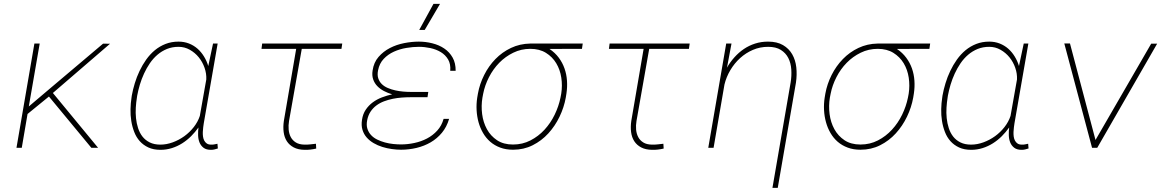

<svg xmlns="http://www.w3.org/2000/svg" viewBox="-20 -749 5909 973"><path d="M228 -259.8 119.6 -171.4 90.3 0H63.5L154.3 -528.3H181.2L126 -209.5L226.1 -294.4L502.4 -527.8L537.6 -527.3L248 -277.8L477.1 0H442.9Z M1083 -528.3 1012.7 -124.5Q1011.2 -115.7 1009.8 -104Q1008.3 -92.3 1007.8 -80.3Q1007.3 -68.4 1008.8 -57.1Q1010.3 -45.9 1014.9 -36.9Q1019.5 -27.8 1027.8 -22Q1036.1 -16.1 1049.8 -16.1Q1058.1 -15.6 1066.2 -17.3Q1074.2 -19 1082 -20.5L1084 3.4Q1075.7 5.9 1067.4 8.1Q1059.1 10.3 1050.3 10.3Q1025.9 10.7 1011.7 0Q997.6 -10.7 991 -27.3Q984.4 -43.9 983.9 -64.2Q983.4 -84.5 985.8 -103Q969.2 -79.6 948.5 -58.8Q927.7 -38.1 903.3 -22.7Q878.9 -7.3 851.1 1.5Q823.2 10.3 793.5 10.3Q757.8 10.3 731.9 -1.7Q706.1 -13.7 688.2 -33.7Q670.4 -53.7 660.2 -80.3Q649.9 -106.9 645.3 -136.2Q640.6 -165.5 641.4 -196Q642.1 -226.6 646.5 -254.4L647.9 -264.6Q653.3 -294.9 663.1 -327.1Q672.9 -359.4 687.3 -389.6Q701.7 -419.9 720.9 -447Q740.2 -474.1 764.6 -494.4Q789.1 -514.6 819.1 -526.4Q849.1 -538.1 884.8 -538.1Q913.1 -538.1 937.5 -528.6Q961.9 -519 981 -502.2Q1000 -485.4 1013.9 -462.6Q1027.8 -439.9 1035.6 -414.1L1036.1 -417.5L1059.6 -528.3ZM673.8 -254.4Q669.9 -230.5 668.2 -203.6Q666.5 -176.8 669.2 -150.4Q671.9 -124 679.7 -99.9Q687.5 -75.7 701.9 -57.1Q716.3 -38.6 738.8 -27.3Q761.2 -16.1 793 -16.1Q823.7 -16.1 855.2 -27.6Q886.7 -39.1 914.1 -58.8Q941.4 -78.6 962.2 -105.2Q982.9 -131.8 992.7 -161.6L1025.4 -346.2Q1026.9 -376 1016.6 -405.5Q1006.3 -435.1 987.3 -458.5Q968.3 -481.9 941.9 -496.8Q915.5 -511.7 884.8 -511.7Q853 -511.7 826.4 -501Q799.8 -490.2 778.1 -471.7Q756.3 -453.1 739.5 -428.5Q722.7 -403.8 710 -376.2Q697.3 -348.6 688.7 -319.8Q680.2 -291 675.3 -264.6Z M1710.4 -501.5H1509.3L1444.8 -136.2Q1440.9 -113.3 1442.9 -92Q1444.8 -70.8 1453.6 -54.2Q1462.4 -37.6 1479.2 -27.1Q1496.1 -16.6 1522.5 -16.1Q1537.1 -15.6 1551.8 -17.3Q1566.4 -19 1581.1 -20.5L1582.5 3.9Q1567.9 7.3 1553.2 9Q1538.6 10.7 1523.9 10.3Q1490.7 9.8 1468.5 -2Q1446.3 -13.7 1433.6 -33.4Q1420.9 -53.2 1417.5 -79.6Q1414.1 -106 1418.5 -136.2L1481 -501.5H1305.2L1308.6 -528.3H1714.4Z M1814.5 -141.6Q1818.8 -171.4 1833.5 -193.1Q1848.1 -214.8 1868.9 -230.2Q1889.6 -245.6 1915.3 -255.4Q1940.9 -265.1 1967.3 -271Q1945.8 -277.3 1926 -287.6Q1906.2 -297.9 1892.1 -312.5Q1877.9 -327.1 1871.1 -346.9Q1864.3 -366.7 1868.2 -391.6Q1874 -432.6 1898.2 -460.4Q1922.4 -488.3 1955.8 -505.6Q1989.3 -522.9 2028.1 -530.5Q2066.9 -538.1 2102.5 -538.1Q2137.2 -538.1 2171.1 -529.5Q2205.1 -521 2231.4 -503.2Q2257.8 -485.4 2273.7 -457.3Q2289.6 -429.2 2289.1 -390.1H2261.7Q2264.6 -424.3 2251 -447.5Q2237.3 -470.7 2213.9 -484.9Q2190.4 -499 2160.9 -505.4Q2131.3 -511.7 2103 -511.7Q2072.8 -511.7 2039.3 -506.1Q2005.9 -500.5 1976.1 -487.1Q1946.3 -473.6 1924.6 -450.7Q1902.8 -427.7 1896 -393.1Q1891.1 -369.1 1897 -351.8Q1902.8 -334.5 1915.3 -322.5Q1927.7 -310.5 1945.6 -303Q1963.4 -295.4 1983.4 -291Q2003.4 -286.6 2023.4 -284.9Q2043.5 -283.2 2060.5 -283.2H2150.4L2146.5 -256.3H2060.5Q2039.6 -256.3 2016.4 -254.6Q1993.2 -252.9 1970.5 -248.3Q1947.8 -243.7 1926.3 -235.6Q1904.8 -227.5 1887.5 -214.6Q1870.1 -201.7 1857.9 -183.3Q1845.7 -165 1840.8 -140.1Q1835.9 -115.2 1841.8 -96.7Q1847.7 -78.1 1860.4 -64.5Q1873 -50.8 1891.6 -41.7Q1910.2 -32.7 1930.7 -27.1Q1951.2 -21.5 1972.4 -19.3Q1993.7 -17.1 2012.2 -17.1Q2045.4 -17.1 2079.8 -24.4Q2114.3 -31.7 2143.8 -47.1Q2173.3 -62.5 2195.8 -87.2Q2218.3 -111.8 2228 -146.5H2255.9Q2244.1 -106 2219.7 -76.4Q2195.3 -46.9 2162.6 -27.8Q2129.9 -8.8 2091.1 0.5Q2052.2 9.8 2012.7 9.8Q1990.2 9.8 1965.6 6.3Q1940.9 2.9 1917.5 -4.4Q1894 -11.7 1873.5 -23.7Q1853 -35.6 1838.4 -52.2Q1823.7 -68.8 1816.9 -91.1Q1810.1 -113.3 1814.5 -141.6ZM2176.8 -729.5H2210L2132.3 -597.2H2104.5Z M2929.2 -501.5 2764.6 -501Q2793 -481.9 2811.8 -456.5Q2830.6 -431.2 2840.8 -401.9Q2851.1 -372.6 2853.3 -340.3Q2855.5 -308.1 2850.6 -275.4L2847.2 -254.4Q2838.4 -205.1 2815.7 -157.7Q2793 -110.4 2758.8 -73Q2724.6 -35.6 2679.4 -12.9Q2634.3 9.8 2580.1 9.8Q2543.9 9.8 2515.1 -1Q2486.3 -11.7 2464.6 -30.5Q2442.9 -49.3 2428 -75Q2413.1 -100.6 2405 -129.9Q2397 -159.2 2395.3 -190.9Q2393.6 -222.7 2398.4 -253.9L2401.9 -274.4Q2410.6 -323.2 2433.6 -368.9Q2456.5 -414.6 2490.7 -449.7Q2524.9 -484.9 2569.6 -506.1Q2614.3 -527.3 2667 -528.3H2933.1ZM2424.8 -253.9Q2418 -212.9 2423.3 -170.9Q2428.7 -128.9 2447.5 -94.5Q2466.3 -60.1 2499 -38.3Q2531.7 -16.6 2579.6 -16.6Q2627.9 -16.6 2668.2 -37.4Q2708.5 -58.1 2739.5 -91.8Q2770.5 -125.5 2791 -168Q2811.5 -210.4 2820.3 -253.9L2824.2 -274.4Q2830.6 -314.9 2824.5 -355.5Q2818.4 -396 2798.8 -428.5Q2779.3 -460.9 2746.6 -481.2Q2713.9 -501.5 2667.5 -501.5Q2621.1 -501.5 2581.1 -481.9Q2541 -462.4 2510 -430.7Q2479 -398.9 2458 -357.9Q2437 -316.9 2428.7 -274.4Z M3471.2 -501.5H3270L3205.6 -136.2Q3201.7 -113.3 3203.6 -92Q3205.6 -70.8 3214.4 -54.2Q3223.1 -37.6 3240 -27.1Q3256.8 -16.6 3283.2 -16.1Q3297.9 -15.6 3312.5 -17.3Q3327.1 -19 3341.8 -20.5L3343.3 3.9Q3328.6 7.3 3314 9Q3299.3 10.7 3284.7 10.3Q3251.5 9.8 3229.2 -2Q3207 -13.7 3194.3 -33.4Q3181.6 -53.2 3178.2 -79.6Q3174.8 -106 3179.2 -136.2L3241.7 -501.5H3065.9L3069.3 -528.3H3475.1Z M3663.6 -405.8Q3680.7 -435.1 3702.4 -459.2Q3724.1 -483.4 3750.2 -501Q3776.4 -518.6 3806.9 -528.3Q3837.4 -538.1 3872.1 -538.1Q3918 -538.1 3948 -520.5Q3978 -502.9 3994.6 -474.1Q4011.2 -445.3 4015.4 -408Q4019.5 -370.6 4013.7 -330.6L3921.4 203.1H3894.5L3986.8 -331.5Q3992.2 -364.7 3990 -397.2Q3987.8 -429.7 3974.9 -455.1Q3961.9 -480.5 3937 -496.1Q3912.1 -511.7 3872.6 -511.7Q3831.5 -511.7 3795.7 -496.3Q3759.8 -481 3730.7 -454.6Q3701.7 -428.2 3681.2 -393.6Q3660.6 -358.9 3651.4 -320.8L3596.2 0H3569.3L3660.2 -528.3H3687L3666 -416Z M4689.9 -501.5 4525.4 -501Q4553.7 -481.9 4572.5 -456.5Q4591.3 -431.2 4601.6 -401.9Q4611.8 -372.6 4614 -340.3Q4616.2 -308.1 4611.3 -275.4L4607.9 -254.4Q4599.1 -205.1 4576.4 -157.7Q4553.7 -110.4 4519.5 -73Q4485.4 -35.6 4440.2 -12.9Q4395 9.8 4340.8 9.8Q4304.7 9.8 4275.9 -1Q4247.1 -11.7 4225.3 -30.5Q4203.6 -49.3 4188.7 -75Q4173.8 -100.6 4165.8 -129.9Q4157.7 -159.2 4156 -190.9Q4154.3 -222.7 4159.2 -253.9L4162.6 -274.4Q4171.4 -323.2 4194.3 -368.9Q4217.3 -414.6 4251.5 -449.7Q4285.6 -484.9 4330.3 -506.1Q4375 -527.3 4427.7 -528.3H4693.8ZM4185.5 -253.9Q4178.7 -212.9 4184.1 -170.9Q4189.5 -128.9 4208.3 -94.5Q4227.1 -60.1 4259.8 -38.3Q4292.5 -16.6 4340.3 -16.6Q4388.7 -16.6 4429 -37.4Q4469.2 -58.1 4500.2 -91.8Q4531.2 -125.5 4551.8 -168Q4572.3 -210.4 4581.1 -253.9L4585 -274.4Q4591.3 -314.9 4585.2 -355.5Q4579.1 -396 4559.6 -428.5Q4540 -460.9 4507.3 -481.2Q4474.6 -501.5 4428.2 -501.5Q4381.8 -501.5 4341.8 -481.9Q4301.8 -462.4 4270.8 -430.7Q4239.7 -398.9 4218.8 -357.9Q4197.8 -316.9 4189.5 -274.4Z M5191.4 -528.3 5121.1 -124.5Q5119.6 -115.7 5118.2 -104Q5116.7 -92.3 5116.2 -80.3Q5115.7 -68.4 5117.2 -57.1Q5118.7 -45.9 5123.3 -36.9Q5127.9 -27.8 5136.2 -22Q5144.5 -16.1 5158.2 -16.1Q5166.5 -15.6 5174.6 -17.3Q5182.6 -19 5190.4 -20.5L5192.4 3.4Q5184.1 5.9 5175.8 8.1Q5167.5 10.3 5158.7 10.3Q5134.3 10.7 5120.1 0Q5106 -10.7 5099.4 -27.3Q5092.8 -43.9 5092.3 -64.2Q5091.8 -84.5 5094.2 -103Q5077.6 -79.6 5056.9 -58.8Q5036.1 -38.1 5011.7 -22.7Q4987.3 -7.3 4959.5 1.5Q4931.6 10.3 4901.9 10.3Q4866.2 10.3 4840.3 -1.7Q4814.5 -13.7 4796.6 -33.7Q4778.8 -53.7 4768.6 -80.3Q4758.3 -106.9 4753.7 -136.2Q4749 -165.5 4749.8 -196Q4750.5 -226.6 4754.9 -254.4L4756.3 -264.6Q4761.7 -294.9 4771.5 -327.1Q4781.2 -359.4 4795.7 -389.6Q4810.1 -419.9 4829.3 -447Q4848.6 -474.1 4873 -494.4Q4897.5 -514.6 4927.5 -526.4Q4957.5 -538.1 4993.2 -538.1Q5021.5 -538.1 5045.9 -528.6Q5070.3 -519 5089.4 -502.2Q5108.4 -485.4 5122.3 -462.6Q5136.2 -439.9 5144 -414.1L5144.5 -417.5L5168 -528.3ZM4782.2 -254.4Q4778.3 -230.5 4776.6 -203.6Q4774.9 -176.8 4777.6 -150.4Q4780.3 -124 4788.1 -99.9Q4795.9 -75.7 4810.3 -57.1Q4824.7 -38.6 4847.2 -27.3Q4869.6 -16.1 4901.4 -16.1Q4932.1 -16.1 4963.6 -27.6Q4995.1 -39.1 5022.5 -58.8Q5049.8 -78.6 5070.6 -105.2Q5091.3 -131.8 5101.1 -161.6L5133.8 -346.2Q5135.3 -376 5125 -405.5Q5114.7 -435.1 5095.7 -458.5Q5076.7 -481.9 5050.3 -496.8Q5023.9 -511.7 4993.2 -511.7Q4961.4 -511.7 4934.8 -501Q4908.2 -490.2 4886.5 -471.7Q4864.7 -453.1 4847.9 -428.5Q4831.1 -403.8 4818.4 -376.2Q4805.7 -348.6 4797.1 -319.8Q4788.6 -291 4783.7 -264.6Z M5531.7 -39.6 5814 -527.8H5844.2L5540.5 0H5514.2L5373.5 -528.8H5402.3Z"/></svg>

Font: Roboto Mono Thin
Style: Italic
Weight: 250
Designer: Google
Version: Version 2.000985; 2015; ttfautohint (v1.3)